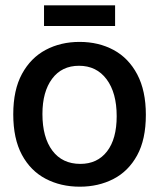

<svg xmlns="http://www.w3.org/2000/svg" viewBox="-20 -691 600 724"><path d="M281 13Q209 13 152 -17Q95 -47 62.5 -107.5Q30 -168 30 -260Q30 -352 63 -412.5Q96 -473 152.5 -503Q209 -533 280 -533Q352 -533 408.5 -502.5Q465 -472 497.5 -410.5Q530 -349 530 -258Q530 -165 497 -105Q464 -45 407.5 -16Q351 13 281 13ZM283 -73Q347 -73 383.5 -120Q420 -167 420 -253Q420 -341 382 -392Q344 -443 278 -443Q213 -443 176.5 -394Q140 -345 140 -261Q140 -173 177.5 -123Q215 -73 283 -73ZM146 -593V-671H414V-593Z"/></svg>

Font: Bricolage Grotesque 48pt Medium
Style: Regular
Weight: 500
Designer: Mathieu Triay
Foundry: Atelier Triay
Version: Version 1.000; ttfautohint (v1.8.4.7-5d5b);gftools[0.9.32]